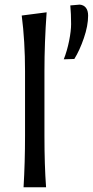

<svg xmlns="http://www.w3.org/2000/svg" viewBox="-20 -796 394 816"><path d="M295.9 -545.4 251 -543.9Q265.1 -579.6 273.7 -622.1Q282.2 -664.6 282.2 -693.8Q282.2 -736.8 278.8 -772.9L318.8 -776.4Q335.9 -774.9 345.2 -762.9Q354.5 -751 354.5 -729.5Q354.5 -686.5 336.4 -634Q318.4 -581.5 295.9 -545.4ZM175.8 0H80.1Q86.4 -106.4 86.4 -219.2V-493.7Q86.4 -621.1 72.3 -730L178.2 -743.7Q168.9 -615.2 168.9 -493.7V-219.2Q168.9 -93.8 175.8 0Z"/></svg>

Font: Commissioner Flair
Style: Regular
Weight: 400
Designer: Kostas Bartsokas
Foundry: Kostas Bartsokas
Version: Version 1.000